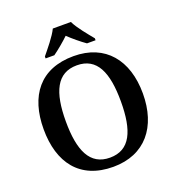

<svg xmlns="http://www.w3.org/2000/svg" viewBox="-163 -1060 1097 1199"><g transform="rotate(-20 385.0 -460.5)"><path d="M218 -771H276C307 -793 354 -832 384 -861C414 -832 461 -793 493 -771H550V-784C519 -822 465 -886 444 -931H324C303 -886 249 -822 218 -784ZM385 10C597 10 714 -137 714 -358C714 -580 597 -725 386 -725C163 -725 55 -580 55 -359C55 -137 163 10 385 10ZM385 -51C252 -51 202 -164 202 -358C202 -552 252 -664 386 -664C519 -664 568 -552 568 -358C568 -164 519 -51 385 -51Z"/></g></svg>

Font: Noto Serif Semi
Style: Regular
Weight: 600
Designer: Monotype Design Team
Foundry: Monotype Imaging Inc.
Version: Version 1.002